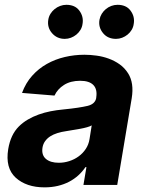

<svg xmlns="http://www.w3.org/2000/svg" viewBox="-20 -785 620 815"><path d="M14.9 -152.3Q25.2 -213.4 59.7 -247.9Q76.7 -264.9 98.2 -277.5Q119.7 -290.1 144 -298.8Q168.3 -307.5 194.6 -312.7Q220.9 -317.8 247.9 -320.3Q284.4 -323.9 310 -327.8Q335.6 -331.7 351.9 -335.6Q383.9 -343.4 388.5 -369.3V-371.4Q393.8 -405.9 376.4 -424Q359 -442.1 320.3 -442.1Q279.5 -442.1 251.8 -424.5Q224.1 -407 211.3 -379.3L73.5 -390.6Q89.1 -432.9 116.5 -463.4Q143.8 -494 179 -513.7Q214.1 -533.4 255 -543Q295.8 -552.6 338.4 -552.6Q364 -552.6 390.6 -548.8Q417.3 -545.1 441.9 -536Q466.6 -527 487.9 -511.9Q509.2 -496.8 523.8 -473.7Q549.7 -432.9 539.1 -367.9L477.6 0H334.2L346.9 -75.6H342.7Q329.9 -56.5 312.5 -40.7Q295.1 -24.9 273.3 -13.5Q251.4 -2.1 225.3 4.1Q199.2 10.3 169 10.3Q92 10.3 46.5 -30.9Q1.8 -72.1 14.9 -152.3ZM229.8 -94.1Q252.5 -94.1 274.3 -101.2Q296.2 -108.3 313.9 -121.3Q331.7 -134.2 344.1 -152.9Q356.5 -171.5 360.1 -195L369.3 -252.8Q362.6 -248.6 349.3 -244.9Q335.9 -241.1 320.3 -238.3Q304.7 -235.4 288.9 -233Q273.1 -230.5 261 -228.3Q240.8 -225.5 223.4 -220Q206 -214.5 192.8 -206Q179.7 -197.4 171.2 -185.4Q162.6 -173.3 160.2 -157.3Q155.9 -126.4 175.1 -110.3Q194.2 -94.1 229.8 -94.1ZM402.3 -701.3Q404.8 -714.8 411.9 -726.4Q419 -737.9 429.3 -746.4Q439.6 -755 452.4 -759.8Q465.2 -764.6 479 -764.6Q496.4 -764.6 510.1 -758.9Q523.8 -753.2 533.4 -740.8Q553.3 -714.8 547.6 -683.2Q545.8 -669.7 538.9 -658.2Q532 -646.7 521.5 -638.1Q511 -629.6 498.4 -624.8Q485.8 -620 472.3 -620Q455.3 -620 441.6 -625.9Q427.9 -631.7 417.6 -644.2Q396.7 -669.4 402.3 -701.3ZM185 -701.3Q187.1 -714.8 194.2 -726.4Q201.3 -737.9 211.8 -746.4Q222.3 -755 235.3 -759.8Q248.2 -764.6 261.7 -764.6Q279.1 -764.6 292.8 -758.9Q306.5 -753.2 316.1 -740.8Q335.9 -714.8 330.3 -683.2Q328.5 -669.7 321.6 -658.2Q314.6 -646.7 304.2 -638.1Q293.7 -629.6 281.1 -624.8Q268.5 -620 255 -620Q221.6 -620 200.6 -644.5Q179.7 -668.7 185 -701.3Z"/></svg>

Font: Inter P
Style: Bold Italic
Weight: 700
Italic angle: 9.39999°
Designer: Rasmus Andersson
Foundry: rsms
Version: Version 3.018;git-588b23468